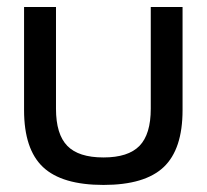

<svg xmlns="http://www.w3.org/2000/svg" viewBox="-20 -520 591 549"><path d="M48.8 -205.1V-500H140.1V-209Q140.1 -136.2 172.4 -103Q204.6 -69.8 275.9 -69.8Q346.7 -69.8 378.9 -103Q411.1 -136.2 411.1 -209V-500H502V-205.1Q502 -93.3 448 -42.2Q394 8.8 275.9 8.8Q157.2 8.8 103 -42.2Q48.8 -93.3 48.8 -205.1Z"/></svg>

Font: LT Wave Text
Style: Regular
Weight: 400
Designer: Daniel Lyons
Version: Version 2.5 (Glyphs App)